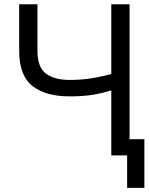

<svg xmlns="http://www.w3.org/2000/svg" viewBox="-20 -748 716 924"><path d="M72.3 -727.5H160.2V-503.9Q160.2 -422.9 201.9 -393.1Q243.7 -363.3 314.5 -363.3Q369.1 -363.3 419.2 -371.1Q469.2 -378.9 515.6 -392.1V-727.5H603.5V0H515.6V-313Q471.2 -299.3 425.5 -291.7Q379.9 -284.2 314.5 -284.2Q201.2 -284.2 136.7 -333.7Q72.3 -383.3 72.3 -503.9ZM591.8 156.2V0H555.7V-78.1H674.8V156.2Z"/></svg>

Font: Inter Display
Style: Regular
Weight: 400
Designer: Rasmus Andersson
Foundry: rsms
Version: Version 4.000;git-37864ae